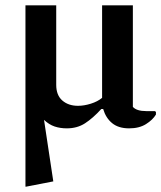

<svg xmlns="http://www.w3.org/2000/svg" viewBox="-20 -474 608 724"><path d="M232 10Q207 10 186 3Q165 -4 146 -22L181 210L78 230H76V-454H192V-154Q192 -115 215 -95Q238 -75 274 -75Q297 -75 322.5 -83Q348 -91 365 -105V-454H481V-71Q495 -55 532 -55H564L568 -52V-42Q556 -22 530.5 -6Q505 10 467 10Q427 10 403 -9.5Q379 -29 369 -63H362Q330 -28 300.5 -9Q271 10 232 10Z"/></svg>

Font: Spectral SC SemiBold
Style: Regular
Weight: 600
Designer: Jean-Baptiste Levee
Foundry: Production Type
Version: Version 2.001